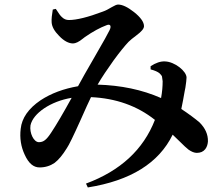

<svg xmlns="http://www.w3.org/2000/svg" viewBox="-20 -771 966 844"><path d="M366 53C554 23 678 -54 739 -179C746 -172 756 -163 768 -151C787 -132 801 -119 809 -113C822 -104 834 -99 845 -99C861 -99 873 -104 882 -115C889 -124 893 -135 894 -149C895 -180 882 -208 857 -233C837 -250 810 -270 777 -292C782 -315 787 -342 792 -371C793 -374 794 -379 795 -386C798 -407 800 -421 800 -430C800 -458 748 -500 705 -501C686 -502 665 -495 642 -480V-466C661 -461 674 -455 681 -449C686 -444 690 -440 692 -435C693 -431 694 -424 695 -414C695 -392 693 -367 688 -340C604 -377 511 -396 409 -399C428 -432 452 -467 479 -505C506 -542 528 -569 545 -587C552 -594 564 -604 579 -615C602 -632 613 -645 613 -656C613 -674 598 -695 569 -718C541 -740 518 -751 499 -751C493 -751 484 -747 472 -740C457 -731 444 -724 432 -720C366 -695 316 -683 283 -683C271 -683 261 -687 252 -696C246 -701 238 -712 228 -728C227 -730 226 -731 225 -732L212 -729C208 -706 206 -687 207 -673C208 -654 219 -634 240 -613C261 -591 282 -580 301 -580C312 -580 327 -587 344 -601C348 -604 351 -607 353 -608C389 -633 421 -650 448 -660C464 -667 471 -658 462 -639C457 -628 435 -588 396 -521C361 -461 337 -418 323 -392C260 -381 205 -361 158 -330C105 -294 76 -252 71 -205C66 -164 72 -126 89 -90C106 -53 127 -35 154 -35C179 -35 201 -42 220 -55C237 -68 255 -89 274 -120C283 -133 303 -174 334 -243C355 -290 370 -324 380 -344C489 -339 583 -306 661 -244C610 -113 509 -20 358 36ZM151 -146C128 -146 109 -187 114 -220C125 -273 203 -326 295 -341C257 -272 227 -221 205 -188C184 -156 171 -146 151 -146Z"/></svg>

Font: AllPunType Bold
Style: Regular
Weight: 700
Version: 1.0